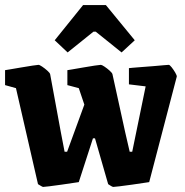

<svg xmlns="http://www.w3.org/2000/svg" viewBox="-22 -726 730 758"><path d="M148 12Q146 12 137 6.5Q128 1 128 1L41 -378L-2 -390V-449Q-2 -449 16.5 -452Q35 -455 60.5 -459.5Q86 -464 106.5 -467Q127 -470 130 -470Q134 -470 144.5 -463Q155 -456 165 -447Q175 -438 176 -433L218 -205L233 -127H243L311 -313L289 -378L244 -390V-449Q244 -449 262.5 -452Q281 -455 306 -459.5Q331 -464 351.5 -467Q372 -470 376 -470Q380 -470 390.5 -463Q401 -456 411 -447Q421 -438 422 -433L472 -205L490 -127H500L553 -385L487 -393V-457Q487 -457 502 -458.5Q517 -460 539.5 -461.5Q562 -463 585 -465Q608 -467 624.5 -468.5Q641 -470 644 -470Q648 -470 655.5 -460.5Q663 -451 669.5 -440Q676 -429 676 -424L567 -7Q567 -7 546.5 -4Q526 -1 499 3Q472 7 450 9.5Q428 12 425 12Q422 12 413.5 6.5Q405 1 405 1L353 -180H345L289 -7Q289 -7 268.5 -4Q248 -1 221 3Q194 7 172.5 9.5Q151 12 148 12ZM245 -519 194 -567 306 -706H396L510 -567L458 -519L356 -601H347Z"/></svg>

Font: Grenze Gotisch ExtraBold
Style: Regular
Weight: 800
Designer: Renata Polastri
Foundry: Omnibus-Type
Version: Version 1.001